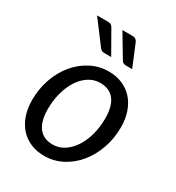

<svg xmlns="http://www.w3.org/2000/svg" viewBox="-176 -832 870 948"><g transform="rotate(30 259.5 -358.0)"><path d="M226.5 -62.5Q263 -62.5 292.8 -82.5Q322.5 -102.5 343.8 -135.8Q365 -169 376.5 -212.5Q388 -256 388 -303.5Q388 -373.5 360.2 -408.8Q332.5 -444 280.5 -444Q243.5 -444 213.8 -424.2Q184 -404.5 163 -371.5Q142 -338.5 130.5 -295Q119 -251.5 119 -204Q119 -134 146.5 -98.2Q174 -62.5 226.5 -62.5ZM218 7Q176.5 7 142 -7.2Q107.5 -21.5 82.5 -48.5Q57.5 -75.5 43.5 -114.5Q29.5 -153.5 29.5 -203.5Q29.5 -267.5 49.5 -324Q69.5 -380.5 104.5 -422.8Q139.5 -465 186.8 -489.5Q234 -514 288.5 -514Q330 -514 364.5 -499.8Q399 -485.5 424 -458.5Q449 -431.5 463 -392.5Q477 -353.5 477 -304Q477 -240.5 457 -184Q437 -127.5 402.2 -85Q367.5 -42.5 320 -17.8Q272.5 7 218 7ZM297 -724.5Q312 -724.5 319.2 -719.2Q326.5 -714 331 -702.5L381 -581.5H346.5Q337 -581.5 330.8 -584.5Q324.5 -587.5 320 -595.5L243 -724.5ZM158.5 -724.5Q174 -724.5 180.5 -719Q187 -713.5 192.5 -702.5L261.5 -581.5H222.5Q212.5 -581.5 206.8 -584.8Q201 -588 195.5 -595.5L98.5 -724.5Z"/></g></svg>

Font: Lato 2
Style: Italic
Weight: 400
Italic angle: -7°
Designer: Lukasz Dziedzic with Adam Twardoch and Botio Nikoltchev
Foundry: tyPoland Lukasz Dziedzic
Version: Version 2.015; 2015-08-06; http://www.latofonts.com/